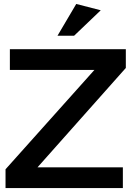

<svg xmlns="http://www.w3.org/2000/svg" viewBox="-20 -952 676 972"><path d="M617 -608V-703H30V-598H458L8 -95V0H602V-105H170ZM271 -771H355L490 -900L366 -932Z"/></svg>

Font: Geom Medium
Style: Bold
Weight: 500
Version: Version 1.102